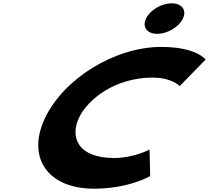

<svg xmlns="http://www.w3.org/2000/svg" viewBox="-20 -1123 1260 1158"><path d="M1015.6 -1103C953.9 -1103 884.8 -1062 860.6 -1011C836.3 -960 866.5 -919 928.2 -919C989.9 -919 1059 -960 1083.2 -1011C1107.5 -1062 1077.4 -1103 1015.6 -1103ZM670.1 -170C786.2 -170 881.9 -221 881.9 -221L885.9 -61C885.9 -61 757.7 15 547 15C265.1 15 139.3 -175 251.5 -411C364.2 -648 670.4 -840 953.5 -840C1164.2 -840 1220.1 -764 1220.1 -764L1064 -604C1064 -604 1016.8 -655 900.7 -655C672 -655 508.8 -523 456.5 -413C403.7 -302 441.4 -170 670.1 -170Z"/></svg>

Font: Hussar
Style: BdSuprExtOblFive
Weight: 700
Foundry: Cannot Into Space Fonts
Version: Version 2.00